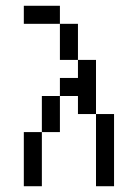

<svg xmlns="http://www.w3.org/2000/svg" viewBox="-20 -645 478 665"><path d="M125 -62.5V0H62.5V-62.5ZM125 -125V-62.5H62.5V-125ZM125 -187.5V-125H62.5V-187.5ZM187.5 -312.5V-250H125V-312.5ZM375 -125V-62.5H312.5V-125ZM375 -187.5V-125H312.5V-187.5ZM375 -250V-187.5H312.5V-250ZM312.5 -312.5V-250H250V-312.5ZM312.5 -375V-312.5H250V-375ZM125 -625V-562.5H62.5V-625ZM312.5 -437.5V-375H250V-437.5ZM250 -562.5V-500H187.5V-562.5ZM187.5 -625V-562.5H125V-625ZM250 -500V-437.5H187.5V-500ZM250 -375V-312.5H187.5V-375ZM187.5 -250V-187.5H125V-250ZM375 -62.5V0H312.5V-62.5Z"/></svg>

Font: Sudo Variable
Style: Regular
Weight: 400
Monospace: yes
Designer: Jens Kutilek
Foundry: Jens Kutilek
Version: Version 0.040